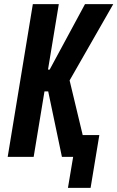

<svg xmlns="http://www.w3.org/2000/svg" viewBox="-20 -755 565 924"><path d="M307 149 332 0H278L212 -315H194L142 0H17L138 -735H263L211 -420H219L389 -735H525L315 -368L378 -105H458L416 149Z"/></svg>

Font: Iosevka SS18 Extrabold
Style: Italic
Weight: 800
Italic angle: -9°
Monospace: yes
Designer: Belleve Invis
Foundry: Belleve Invis
Version: Version 25.1.1; ttfautohint (v1.8.4)